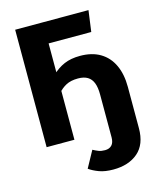

<svg xmlns="http://www.w3.org/2000/svg" viewBox="-132 -783 891 1095"><g transform="rotate(-15 313.5 -235.5)"><path d="M600.9 0H436.8V-212.2Q436.8 -253.4 426.5 -279.9Q416.2 -306.3 394.6 -319.3Q372.9 -332.4 338.2 -332.4Q295.8 -332.4 267.7 -317.5Q239.5 -302.5 218 -276.5L217.4 -388.2Q249 -419.5 288.8 -436.7Q328.5 -453.8 382.6 -453.8Q453.2 -453.8 501.8 -424.7Q550.4 -395.6 575.6 -341.5Q600.9 -287.4 600.9 -212.5ZM228.6 0H64.5V-693.4H228.6ZM480.4 -568.7H212.6L64.5 -693.4H497.4ZM400.1 221.7Q351.4 221.7 317.1 209.1Q282.9 196.5 258.9 179.4L312.4 81.6Q330 91 345 96.9Q360.1 102.8 382.6 102.8Q407.9 102.8 422.3 87.6Q436.8 72.4 436.8 41.8V-1H600.9V31.5Q600.9 126.9 545.9 174.3Q490.9 221.7 400.1 221.7Z"/></g></svg>

Font: Fira Sans Variable
Style: Regular
Weight: 400
Designer: Carrois Corporate & Edenspiekermann AG
Foundry: Carrois Corporate GbR & Edenspiekermann AG
Version: Version 4.202